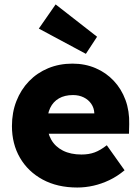

<svg xmlns="http://www.w3.org/2000/svg" viewBox="-20 -827 626 857"><path d="M325 10Q236 10 170.5 -25.5Q105 -61 69.2 -122.7Q33.3 -184.3 33.3 -264.3Q33.3 -325 53.3 -376Q73.3 -427 109.5 -464.5Q145.7 -502 195.2 -522.5Q244.7 -543 303.3 -543Q359.7 -543 406.7 -522.8Q453.7 -502.7 487.8 -466.3Q522 -430 540.2 -380.5Q558.3 -331 556.7 -272.7L555.7 -230H133.3L110.3 -320.7H418.7L401 -301.7V-321.7Q400 -345.3 387.3 -363.7Q374.7 -382 353.7 -392.3Q332.7 -402.7 306 -402.7Q268.7 -402.7 243 -387.8Q217.3 -373 204 -345.2Q190.7 -317.3 190.7 -277.3Q190.7 -235 208.7 -203.5Q226.7 -172 261 -154.7Q295.3 -137.3 343.7 -137.3Q376.7 -137.3 402.2 -146.7Q427.7 -156 456.7 -178.7L536 -67Q503.3 -39.7 468.2 -23Q433 -6.3 397.2 1.8Q361.3 10 325 10ZM363.3 -586.7 153.3 -699.3 228.3 -807.3 413.3 -663Z"/></svg>

Font: Lexend Medium
Style: Regular
Weight: 500
Designer: Bonnie Shaver-Troup, Thomas Jockin
Foundry: Lexend
Version: Version 1.005